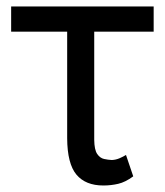

<svg xmlns="http://www.w3.org/2000/svg" viewBox="-20 -566 512 596"><path d="M457 -545.9V-467.8H14.6V-545.9ZM188.5 -545.9H272.5V-131.8Q272.9 -101.1 281.7 -88.1Q290.5 -75.2 303.2 -72.5Q315.9 -69.8 327.1 -69.3Q339.8 -69.8 351.6 -75Q363.3 -80.1 371.1 -85L393.6 -18.6Q369.1 -0.5 346.9 4.6Q324.7 9.8 300.8 9.8Q245.6 9.8 217.3 -23.9Q189 -57.6 188.5 -136.7Z"/></svg>

Font: GitLab Sans
Style: Regular
Weight: 400
Designer: Rasmus Andersson
Foundry: Modifications by GitLab B.V., manufactured by rsms
Version: Version 4.000;git-c8fb6b7